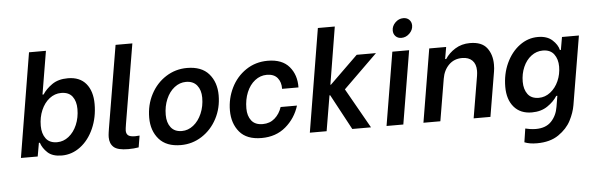

<svg xmlns="http://www.w3.org/2000/svg" viewBox="-56 -961 4245 1379"><g transform="rotate(-5 2066.0 -271.5)"><path d="M208 -97H201L184 0H63L187 -751H309L257 -440H265Q289 -478 334 -509.5Q379 -541 448 -541Q534 -541 579 -487Q624 -433 624 -340Q624 -244 588.5 -164Q553 -84 492 -38Q431 8 358 8Q291 8 256 -24.5Q221 -57 208 -97ZM498 -315Q498 -371 472 -405.5Q446 -440 391 -440Q345 -440 307 -410.5Q269 -381 247 -330Q225 -279 225 -217Q225 -161 251.5 -125.5Q278 -90 332 -90Q378 -90 416 -120Q454 -150 476 -201.5Q498 -253 498 -315Z M704 -93Q704 -108 707 -128.5Q710 -149 711 -155L811 -750H932L836 -178Q830 -142 830 -130Q830 -107 844 -95.5Q858 -84 895 -84Q908 -84 926 -86L912 -2Q878 4 837 4Q761 4 732.5 -21.5Q704 -47 704 -93Z M1006 -207Q1006 -300 1046 -376Q1086 -452 1155 -496Q1224 -540 1307 -540Q1412 -540 1464.5 -479.5Q1517 -419 1517 -325Q1517 -233 1477 -157Q1437 -81 1368 -36.5Q1299 8 1216 8Q1112 8 1059 -52.5Q1006 -113 1006 -207ZM1398 -318Q1398 -373 1370.5 -407Q1343 -441 1291 -441Q1246 -441 1208 -411.5Q1170 -382 1148 -330.5Q1126 -279 1126 -217Q1126 -161 1153 -126.5Q1180 -92 1232 -92Q1277 -92 1315 -122Q1353 -152 1375.5 -204Q1398 -256 1398 -318Z M1588 -208Q1588 -295 1625.5 -371.5Q1663 -448 1732 -494.5Q1801 -541 1889 -541Q1993 -541 2044 -481Q2095 -421 2093 -331H1975Q1976 -380 1950.5 -410.5Q1925 -441 1874 -441Q1827 -441 1788.5 -411Q1750 -381 1728.5 -329Q1707 -277 1707 -213Q1707 -159 1733.5 -125Q1760 -91 1815 -91Q1866 -91 1901.5 -122Q1937 -153 1953 -202H2071Q2043 -112 1972.5 -52Q1902 8 1798 8Q1691 8 1639.5 -53.5Q1588 -115 1588 -208Z M2269 -744H2391L2323 -330H2327L2530 -528H2669L2424 -288L2587 0H2452L2315 -255H2310L2267 0H2146Z M2787 -528H2908L2820 0H2699ZM2803 -679Q2803 -711 2828 -736Q2853 -761 2886 -761Q2913 -761 2929 -744.5Q2945 -728 2945 -703Q2945 -671 2919.5 -646Q2894 -621 2861 -621Q2835 -621 2819 -637.5Q2803 -654 2803 -679Z M3053 -528H3175L3160 -442H3168Q3194 -483 3240.5 -512Q3287 -541 3347 -541Q3432 -541 3469 -493Q3506 -445 3506 -373Q3506 -343 3502 -322L3448 0H3327L3378 -303Q3381 -323 3381 -339Q3381 -387 3355 -413Q3329 -439 3282 -439Q3224 -439 3186 -401Q3148 -363 3138 -303L3087 0H2965Z M3675 203 3690 105Q3700 108 3722.5 111.5Q3745 115 3766 115Q3838 115 3877.5 73.5Q3917 32 3927 -31L3940 -109H3932Q3907 -69 3860.5 -37.5Q3814 -6 3748 -6Q3665 -6 3619 -60Q3573 -114 3573 -205Q3573 -298 3608.5 -375Q3644 -452 3704.5 -497Q3765 -542 3837 -542Q3903 -542 3940.5 -508Q3978 -474 3987 -435H3994L4010 -527H4132L4049 -31Q4040 22 4011 78Q3982 134 3921 176Q3860 218 3765 218Q3711 218 3675 203ZM3971 -317Q3971 -371 3944.5 -406.5Q3918 -442 3864 -442Q3818 -442 3780.5 -413.5Q3743 -385 3722 -336.5Q3701 -288 3701 -231Q3701 -176 3727 -141Q3753 -106 3807 -106Q3852 -106 3890 -135.5Q3928 -165 3949.5 -213.5Q3971 -262 3971 -317Z"/></g></svg>

Font: Be Vietnam SemiBold
Style: Italic
Weight: 600
Italic angle: -9.556°
Designer: Gabriel Lam
Foundry: TypeRant
Version: Version 3.000